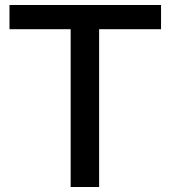

<svg xmlns="http://www.w3.org/2000/svg" viewBox="-20 -749 683 769"><path d="M263 0V-645H377V0ZM18 -632V-729H625V-632Z"/></svg>

Font: Mona Sans SemiExpanded Medium
Style: Regular
Weight: 500
Width: 6
Designer: Deni Anggara
Foundry: GitHub
Version: Version 2.000